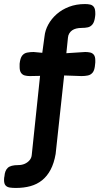

<svg xmlns="http://www.w3.org/2000/svg" viewBox="-23 -720 526 949"><path d="M55 209Q39 209 25.5 207Q12 205 4.5 196.5Q-3 188 -3 170Q-3 164 -2.5 159Q-2 154 -1 151Q1 123 15.5 109.5Q30 96 67 96Q85 96 99.5 89.5Q114 83 123.5 71.5Q133 60 134 45L175 -345L124 -344Q111 -344 99.5 -347Q88 -350 81 -360Q74 -370 74 -389Q74 -395 74 -398.5Q74 -402 74 -405Q77 -433 86.5 -445Q96 -457 111 -460Q126 -463 143 -463L186 -459L197 -540Q200 -570 215.5 -598.5Q231 -627 257 -650Q283 -673 318.5 -686.5Q354 -700 397 -700Q411 -700 422.5 -697.5Q434 -695 441 -685.5Q448 -676 448 -655Q448 -651 448 -647Q448 -643 447 -638Q444 -612 434.5 -600Q425 -588 411.5 -585Q398 -582 381 -582Q366 -582 354 -579Q342 -576 333.5 -570Q325 -564 319.5 -555Q314 -546 313 -535L305 -457L398 -463Q411 -463 422.5 -460.5Q434 -458 441 -449Q448 -440 448 -422Q448 -416 448 -411.5Q448 -407 447 -402Q445 -374 435.5 -362Q426 -350 411.5 -347Q397 -344 380 -344L294 -347L252 41Q244 87 227 119Q210 151 185 171Q160 191 127.5 200Q95 209 55 209Z"/></svg>

Font: Fredoka Medium
Style: Regular
Weight: 500
Designer: Ben Nathan
Foundry: Milena B. Brandão, Ben Nathan
Version: Version 2.001